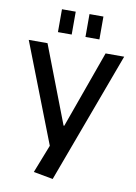

<svg xmlns="http://www.w3.org/2000/svg" viewBox="-100 -802 749 1058"><g transform="rotate(10 275.0 -273.0)"><path d="M162 172 240 -27 230 31 8 -540H113L279 -108H283L438 -540H542L271 192ZM236 -738V-610H159V-738ZM391 -738V-610H313V-738Z"/></g></svg>

Font: Pathway Extreme 8pt Thin 12pt Medium
Style: Regular
Weight: 500
Version: Version 1.001;gftools[0.9.26]